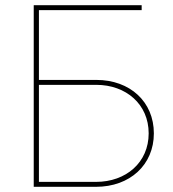

<svg xmlns="http://www.w3.org/2000/svg" viewBox="-20 -720 668 740"><path d="M110 0H350C481 0 573 -85 573 -206C573 -327 482 -412 351 -412H130V-681H526V-700H110ZM130 -19V-393H351C466 -393 553 -318 553 -206C553 -94 466 -19 350 -19Z"/></svg>

Font: Fixel Display Thin
Style: Regular
Weight: 100
Designer: AlfaBravo + MacPaw
Foundry: Kyrylo Tkachov, Marchela Mozhyna, Serhii Makarenko, Maria Weinstein, Zakhar Kryvoshyya
Version: Version 1.211